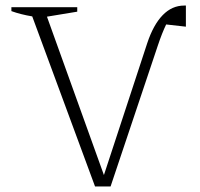

<svg xmlns="http://www.w3.org/2000/svg" viewBox="-20 -671 719 691"><path d="M378 0H322L96 -612Q54 -619 21 -631V-645H258V-629L149 -611L354 -41L510 -516Q532 -582 565.5 -616.5Q599 -651 643 -651Q646 -651 649 -651V-575L578 -583Q563 -552 548 -507Z"/></svg>

Font: Piazzolla ExtraLight
Style: Regular
Weight: 200
Designer: Juan Pablo del Peral
Foundry: Huerta Tipografica
Version: Version 1.330